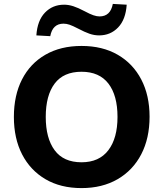

<svg xmlns="http://www.w3.org/2000/svg" viewBox="-20 -951 835 982"><path d="M51 -353Q51 -463 92.5 -544.5Q134 -626 212 -671Q290 -716 397 -716Q504 -716 582 -671Q660 -626 702.5 -544.5Q745 -463 745 -354Q745 -244 702.5 -162Q660 -80 581.5 -34.5Q503 11 397 11Q290 11 212.5 -34.5Q135 -80 93 -161.5Q51 -243 51 -353ZM214 -353Q214 -244 259.5 -182.5Q305 -121 397 -121Q487 -121 534 -182.5Q581 -244 581 -353Q581 -463 534.5 -523.5Q488 -584 397 -584Q305 -584 259.5 -523.5Q214 -463 214 -353ZM237 -766 166 -770Q171 -846 210 -886.5Q249 -927 308 -927Q331 -927 355.5 -919Q380 -911 412 -894Q440 -879 457.5 -873Q475 -867 489 -867Q545 -867 557 -931L628 -927Q623 -851 584 -810.5Q545 -770 487 -770Q462 -770 437.5 -778.5Q413 -787 379 -805Q352 -819 336 -824.5Q320 -830 305 -830Q249 -830 237 -766Z"/></svg>

Font: Mulish ExtraBold
Style: Regular
Weight: 800
Designer: Vernon Adams
Foundry: Vernon Adams
Version: Version 3.603; ttfautohint (v1.8.3)